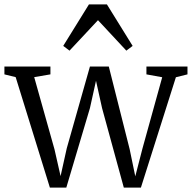

<svg xmlns="http://www.w3.org/2000/svg" viewBox="-28 -844 870 870"><path d="M-8 -507V-542.5H200.5V-507L127 -494.5L219 -167L246.5 -46L274.5 -172L379.5 -542.5H465L559.5 -168L585 -45L617.5 -171L707 -494L635.5 -507V-542.5H821.5V-507L769 -494L610.5 6H533L434.5 -354L407 -478L379.5 -354L272.5 6H198L43 -494.5ZM287 -614.5 258.5 -636 375 -824H456.5L573 -636L544.5 -614.5L416 -752.5Z"/></svg>

Font: Merriweather 48pt Light
Style: Regular
Weight: 300
Version: Version 2.100